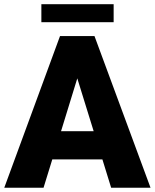

<svg xmlns="http://www.w3.org/2000/svg" viewBox="-22 -880 726 900"><path d="M499 0 458 -132.8H223.1L182.1 0H-2L259.3 -710.9H420.9L683.6 0ZM264.2 -265.1H417L340.3 -512.7ZM510.7 -860.4V-775.9H171.9V-860.4Z"/></svg>

Font: Vazirmatn UI Black
Style: Regular
Weight: 900
Designer: Saber Rastikerdar
Foundry: Saber Rastikerdar
Version: Version 33.003